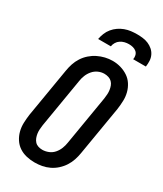

<svg xmlns="http://www.w3.org/2000/svg" viewBox="-235 -1043 969 1139"><g transform="rotate(30 250.0 -473.5)"><path d="M204 8Q175 8 147.5 1.5Q120 -5 97.5 -20Q75 -35 60 -58Q45 -81 38 -108Q31 -135 32 -164Q33 -193 37 -222L93 -556Q97 -581 105 -605.5Q113 -630 127.5 -652.5Q142 -675 162.5 -693Q183 -711 206.5 -722.5Q230 -734 255 -740Q280 -746 306 -746Q335 -746 362 -738Q389 -730 411.5 -715Q434 -700 449 -677Q464 -654 471 -627Q478 -600 477 -571Q476 -542 472 -513L416 -179Q412 -154 404 -129.5Q396 -105 381.5 -82.5Q367 -60 347 -42Q327 -24 303 -12.5Q279 -1 254 3.5Q229 8 204 8ZM206 -80Q227 -80 248 -88.5Q269 -97 283.5 -114Q298 -131 306 -151.5Q314 -172 317 -193L373 -528Q375 -543 376 -557.5Q377 -572 375 -586.5Q373 -601 368 -614Q363 -627 353.5 -636.5Q344 -646 330 -650.5Q316 -655 301 -655Q280 -655 260 -646Q240 -637 225.5 -620Q211 -603 203 -583Q195 -563 192 -542L136 -207Q134 -193 133 -178Q132 -163 134 -149Q136 -135 141 -122Q146 -109 155 -99Q164 -89 177.5 -84.5Q191 -80 206 -80ZM165 -815Q169 -836 177 -856Q185 -876 199 -893Q213 -910 231 -922.5Q249 -935 269.5 -942.5Q290 -950 310.5 -952.5Q331 -955 352 -955Q372 -955 392 -952.5Q412 -950 429.5 -942.5Q447 -935 461.5 -922.5Q476 -910 484.5 -892.5Q493 -875 494 -855Q495 -835 492 -815H405Q408 -829 404.5 -842.5Q401 -856 391 -864.5Q381 -873 367.5 -876.5Q354 -880 339 -880Q325 -880 310.5 -876.5Q296 -873 283 -864.5Q270 -856 262 -842.5Q254 -829 252 -815Z"/></g></svg>

Font: Iosevka Curly Slab SmBdObl
Style: Regular
Weight: 600
Italic angle: -9°
Monospace: yes
Designer: Belleve Invis
Foundry: Belleve Invis
Version: Version 11.0.0; ttfautohint (v1.8.3)